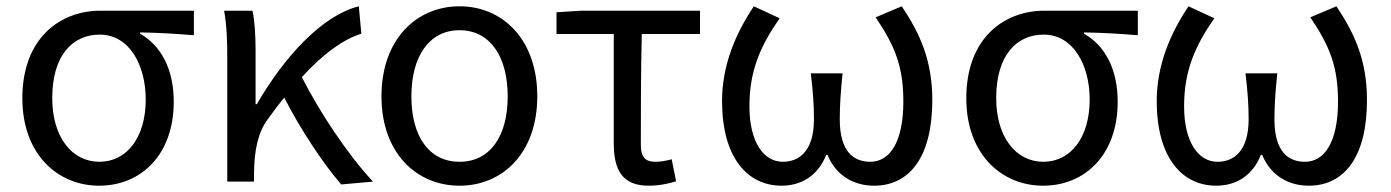

<svg xmlns="http://www.w3.org/2000/svg" viewBox="-20 -577 4420 610"><path d="M295 13C428 13 532 -85 532 -254C532 -357 492 -432 425 -470V-474C485 -473 535 -470 596 -465V-543H299C171 -543 51 -456 51 -265C51 -86 164 13 295 13ZM296 -63C209 -63 146 -141 146 -265C146 -402 211 -467 297 -467C391 -467 443 -370 443 -261C443 -139 382 -63 296 -63Z M1165 0C1082 -89 993 -225 939 -332C1006 -405 1068 -451 1128 -470L1120 -557C1003 -528 882 -395 796 -246H792V-416C792 -464 789 -514 782 -543H692C701 -495 702 -438 702 -394V0H787V-28C788 -99 799 -156 832 -200C849 -224 866 -246 883 -267C934 -167 1006 -58 1064 9Z M1440 13C1576 13 1687 -90 1687 -271C1687 -453 1576 -557 1440 -557C1304 -557 1192 -453 1192 -271C1192 -90 1304 13 1440 13ZM1440 -63C1343 -63 1287 -144 1287 -271C1287 -397 1343 -481 1440 -481C1537 -481 1593 -397 1593 -271C1593 -144 1537 -63 1440 -63Z M2041 13C2075 13 2106 6 2128 -1L2114 -71C2096 -66 2079 -63 2061 -63C2031 -63 2016 -78 2016 -116C2016 -226 2016 -346 2019 -469H2204V-543H1826L1748 -538V-469H1930V-122C1930 -34 1959 13 2041 13Z M2463 13C2524 13 2578 -17 2605 -85H2609C2637 -17 2695 13 2757 13C2869 13 2942 -77 2942 -259C2942 -385 2903 -470 2845 -557L2762 -522C2824 -430 2850 -365 2850 -254C2850 -124 2806 -63 2745 -63C2693 -63 2648 -94 2648 -198C2648 -243 2651 -286 2657 -344H2556C2563 -286 2566 -243 2566 -198C2566 -97 2519 -63 2467 -63C2406 -63 2361 -126 2361 -239C2361 -353 2396 -431 2457 -519L2375 -557C2318 -472 2274 -371 2274 -256C2274 -76 2355 13 2463 13Z M3294 13C3427 13 3531 -85 3531 -254C3531 -357 3491 -432 3424 -470V-474C3484 -473 3534 -470 3595 -465V-543H3298C3170 -543 3050 -456 3050 -265C3050 -86 3163 13 3294 13ZM3295 -63C3208 -63 3145 -141 3145 -265C3145 -402 3210 -467 3296 -467C3390 -467 3442 -370 3442 -261C3442 -139 3381 -63 3295 -63Z M3844 13C3905 13 3959 -17 3986 -85H3990C4018 -17 4076 13 4138 13C4250 13 4323 -77 4323 -259C4323 -385 4284 -470 4226 -557L4143 -522C4205 -430 4231 -365 4231 -254C4231 -124 4187 -63 4126 -63C4074 -63 4029 -94 4029 -198C4029 -243 4032 -286 4038 -344H3937C3944 -286 3947 -243 3947 -198C3947 -97 3900 -63 3848 -63C3787 -63 3742 -126 3742 -239C3742 -353 3777 -431 3838 -519L3756 -557C3699 -472 3655 -371 3655 -256C3655 -76 3736 13 3844 13Z"/></svg>

Font: Noto Sans CJK KR Regular
Style: Regular
Weight: 400
Designer: Ryoko NISHIZUKA (kana & ideographs); Paul D. Hunt (Latin, Greek & Cyrillic); Wenlong ZHANG (bopomofo); Sandoll Communica
Foundry: Adobe Systems Incorporated
Version: Version 1.004;PS 1.004;hotconv 1.0.82;makeotf.lib2.5.63406